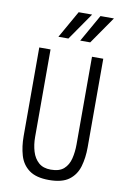

<svg xmlns="http://www.w3.org/2000/svg" viewBox="-100 -974 689 1040"><g transform="rotate(10 245.0 -453.5)"><path d="M69 -203V-690H131V-208Q131 -166 142 -129.5Q153 -93 178 -71Q203 -49 245 -49Q292 -49 316.5 -71Q341 -93 350 -129.5Q359 -166 359 -208V-690H421V-203Q421 -145 407 -97Q393 -49 355 -20.5Q317 8 245 8Q174 8 135.5 -20.5Q97 -49 83 -97Q69 -145 69 -203ZM161 -765 246 -915H320L216 -765ZM281 -765 366 -915H440L336 -765Z"/></g></svg>

Font: Radio Canada Condensed Light
Style: Regular
Weight: 300
Width: 3
Designer: Charles Daoud, Etienne Aubert Bonn, Alexandre Saumier Demers, Jacques Le Bailly
Foundry: Radio-Canada
Version: Version 2.104; ttfautohint (v1.8.4.7-5d5b);gftools[0.9.28.de